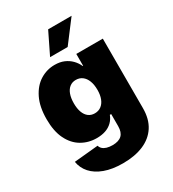

<svg xmlns="http://www.w3.org/2000/svg" viewBox="-228 -882 1096 1219"><g transform="rotate(-30 320.0 -272.5)"><path d="M310.1 214.4Q231.4 214.4 175.8 193.8Q120.1 173.3 87.9 137.2Q55.7 101.1 47.9 53.2L224.1 36.6Q227.5 50.3 238.5 60.5Q249.5 70.8 267.6 76.2Q285.6 81.5 309.1 81.5Q354.5 81.5 377 60.1Q399.4 38.6 399.4 -5.9V-94.2H389.6Q378.9 -65.9 358.6 -46.4Q338.4 -26.9 309.8 -17.1Q281.2 -7.3 245.1 -7.3Q184.1 -7.3 134.8 -36.4Q85.4 -65.4 56.6 -123.8Q27.8 -182.1 27.8 -270Q27.8 -361.3 57.9 -422.4Q87.9 -483.4 137 -513.9Q186 -544.4 243.7 -544.4Q282.2 -544.4 311.5 -532Q340.8 -519.5 362.1 -497.8Q383.3 -476.1 395.5 -448.7H398.4V-535.6H592.8V-25.9Q592.8 53.7 558.1 107.2Q523.4 160.6 460 187.5Q396.5 214.4 310.1 214.4ZM312.5 -149.9Q339.8 -149.9 359.6 -164.6Q379.4 -179.2 390.1 -206.3Q400.9 -233.4 400.9 -271Q400.9 -309.6 390.1 -337.2Q379.4 -364.7 359.6 -379.6Q339.8 -394.5 312.5 -394.5Q286.1 -394.5 267.1 -379.6Q248 -364.7 238 -337.2Q228 -309.6 228 -271Q228 -233.4 238 -206.1Q248 -178.7 267.1 -164.3Q286.1 -149.9 312.5 -149.9ZM244.1 -601.1 321.8 -760.3H493.7L373 -601.1Z"/></g></svg>

Font: Inter 20pt Black
Style: Regular
Weight: 900
Version: Version 4.001;git-66647c0bb